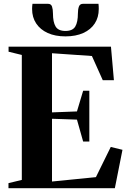

<svg xmlns="http://www.w3.org/2000/svg" viewBox="-20 -988 676 1008"><path d="M94.5 -43.5V-699.5L25 -716.5V-743H562.5L578 -567H519.5L462.5 -694L253 -708.5V-398L384 -403L416.5 -511.5H449V-245H416.5L384 -360L253 -364.5V-35L483.5 -58L561.5 -216.5L623 -201.5L583 0H24.5V-26.5ZM232 -968Q248.5 -968 253.2 -953.2Q258 -938.5 258 -917.5Q258 -872 272 -848.8Q286 -825.5 323.5 -825.5Q361.5 -825.5 375.2 -848.8Q389 -872 389 -917.5Q389 -938.5 394.2 -953.2Q399.5 -968 415.5 -968H497Q498 -961.5 498.2 -954.8Q498.5 -948 498.5 -941Q498.5 -897 477.5 -864.8Q456.5 -832.5 417.2 -814.8Q378 -797 323.5 -797Q269.5 -797 230.5 -814.8Q191.5 -832.5 170 -864.8Q148.5 -897 148.5 -941Q148.5 -948 149 -954.8Q149.5 -961.5 150.5 -968Z"/></svg>

Font: Merriweather 120pt
Style: Bold
Weight: 700
Designer: Eben Sorkin
Foundry: Eben Sorkin
Version: Version 2.100